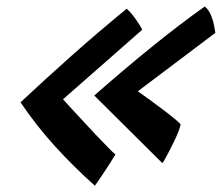

<svg xmlns="http://www.w3.org/2000/svg" viewBox="-20 -588 702 608"><path d="M628.5 -567.5Q641.5 -556.5 648.5 -539Q655.5 -521.5 658.2 -505.8Q661 -490 662 -484L416.5 -299Q434 -287 454.2 -272Q474.5 -257 494.2 -242.2Q514 -227.5 529.2 -215Q544.5 -202.5 552 -194.5Q551 -186.5 545.2 -171.8Q539.5 -157 531.2 -140Q523 -123 515 -107.8Q507 -92.5 501.2 -82.2Q495.5 -72 494 -71.5L278.5 -285.5Q370 -366 458.8 -438Q547.5 -510 628.5 -567.5ZM381.5 -560.5Q398.5 -544 412.8 -523Q427 -502 430.5 -494L179.5 -273.5Q204 -247 230.8 -217.8Q257.5 -188.5 282.2 -162.5Q307 -136.5 324 -119.2Q341 -102 345.5 -99Q339.5 -88.5 329 -72.2Q318.5 -56 307.8 -39.8Q297 -23.5 289.2 -12.2Q281.5 -1 280.5 0Q215 -58 154.5 -124.5Q94 -191 45 -264Q122.5 -336.5 207 -411.8Q291.5 -487 381.5 -560.5Z"/></svg>

Font: Grandstander Thin SemiBold
Style: Italic
Weight: 600
Italic angle: -15°
Version: Version 1.200